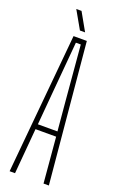

<svg xmlns="http://www.w3.org/2000/svg" viewBox="-178 -987 637 1032"><g transform="rotate(20 140.0 -471.0)"><path d="M28 0 102.5 -800H178.5L252.5 0H222L199.5 -260H81.5L59 0ZM84.5 -289H196.5L181 -463L154.5 -771H126.5L99.5 -462.5ZM124.5 -840 66.5 -942H96.5L154 -840Z"/></g></svg>

Font: Big Shoulders Display Thin ExtraLight
Style: Regular
Weight: 250
Version: Version 2.002